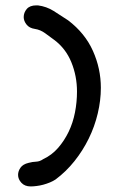

<svg xmlns="http://www.w3.org/2000/svg" viewBox="-20 -626 442 700"><path d="M118.2 -606.4Q149.4 -602.5 175.8 -585.9Q202.1 -569.3 228.5 -551.8Q290 -504.9 318.8 -440.4Q347.7 -376 347.7 -305.7Q347.7 -259.8 336.4 -212.4Q325.2 -165 303.7 -121.1Q282.2 -77.1 251.5 -38.6Q220.7 0 182.6 28.3Q173.8 34.2 162.1 39.1Q150.4 43.9 137.7 47.4Q125 50.8 112.8 52.2Q100.6 53.7 91.8 53.7Q70.3 53.7 58.1 40.5Q45.9 27.3 45.9 11.7Q45.9 -2 54.7 -14.6Q63.5 -27.3 84 -32.2Q98.6 -36.1 111.8 -36.6Q125 -37.1 137.7 -45.9Q168.9 -60.5 191.9 -86.9Q214.8 -113.3 230.5 -146Q246.1 -178.7 253.4 -216.3Q260.7 -253.9 260.7 -292Q260.7 -348.6 240.2 -398.9Q219.7 -449.2 177.7 -480.5Q162.1 -492.2 144.5 -504.9Q127 -517.6 107.4 -520.5Q86.9 -523.4 76.7 -536.6Q66.4 -549.8 66.4 -563.5Q66.4 -580.1 77.6 -593.3Q88.9 -606.4 112.3 -606.4Z"/></svg>

Font: Single Day
Style: Regular
Weight: 400
Designer: DXKorea
Foundry: DXKorea
Version: Version 1.00